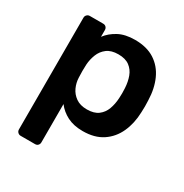

<svg xmlns="http://www.w3.org/2000/svg" viewBox="-166 -663 946 985"><g transform="rotate(30 307.0 -170.0)"><path d="M91 190Q81 190 74 183Q67 176 67 166V-496Q67 -506 74 -513Q81 -520 91 -520H170Q181 -520 187.5 -513Q194 -506 194 -496V-456Q218 -488 257 -509Q296 -530 354 -530Q424 -530 470.5 -500Q517 -470 541 -417Q565 -364 567 -295Q569 -260 567 -224Q565 -158 541 -105Q517 -52 470.5 -21Q424 10 354 10Q300 10 262 -9.5Q224 -29 200 -61V166Q200 176 193.5 183Q187 190 176 190ZM317 -97Q359 -97 383.5 -115.5Q408 -134 419 -164Q430 -194 432 -230Q434 -260 432 -290Q430 -326 419 -356Q408 -386 383.5 -404.5Q359 -423 317 -423Q275 -423 250 -404Q225 -385 213.5 -355.5Q202 -326 200 -295Q198 -257 200 -218Q201 -188 213.5 -160.5Q226 -133 251.5 -115Q277 -97 317 -97Z"/></g></svg>

Font: Rubik Medium
Style: Regular
Weight: 500
Designer: Hubert and Fischer
Foundry: Hubert and Fischer
Version: Version 2.300; ttfautohint (v1.8.4.7-5d5b);gftools[0.9.30]